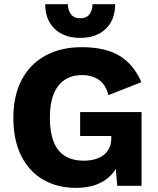

<svg xmlns="http://www.w3.org/2000/svg" viewBox="-20 -898 763 928"><path d="M346.4 10Q257.8 10 189.6 -29.1Q121.4 -68.2 83 -143.9Q44.6 -219.6 44.6 -328.8Q44.6 -435.6 84.7 -511.9Q124.8 -588.2 199.4 -629.1Q274 -670 375 -670Q487.4 -670 556.1 -629.4Q624.8 -588.8 663.4 -501L504 -438.2Q491 -489.2 457.9 -512.1Q424.8 -535 376.2 -535Q326.6 -535 291.9 -511.6Q257.2 -488.2 239.1 -442.5Q221 -396.8 221 -330Q221 -259.6 239.3 -213Q257.6 -166.4 294.3 -143.9Q331 -121.4 385.4 -121.4Q413.8 -121.4 437.9 -128Q462 -134.6 480.1 -148.1Q498.2 -161.6 508.1 -182.2Q518 -202.8 518 -230.8V-240.6H367.4V-356.4H664.2V0H546.6L533.6 -155.4L562 -130.8Q541.4 -63.4 486.9 -26.7Q432.4 10 346.4 10ZM536.6 -877.8Q536.6 -802.2 491.1 -758.5Q445.6 -714.8 367.6 -714.8Q290.2 -714.8 244.4 -758.5Q198.6 -802.2 198.6 -877.8H308Q308.4 -847.6 323.4 -828.6Q338.4 -809.6 367.6 -809.6Q397.8 -809.6 412.3 -828.6Q426.8 -847.6 427.2 -877.8Z"/></svg>

Font: Work Sans
Style: Regular
Weight: 400
Designer: Wei Huang
Foundry: Wei Huang
Version: Version 2.006; ttfautohint (v1.8.1.43-b0c9)